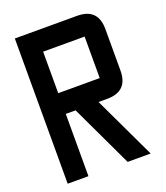

<svg xmlns="http://www.w3.org/2000/svg" viewBox="-156 -981 938 1087"><g transform="rotate(-20 312.5 -437.5)"><path d="M187.5 0H62.5V-875H437.5Q562.5 -875 562.5 -750V-500Q562.5 -375 437.5 -375H384.8L562.5 0H423.8L246.6 -375H187.5ZM187.5 -750V-500H437.5V-750Z"/></g></svg>

Font: Oldtimer
Style: Regular
Weight: 400
Designer: GGBotNet
Foundry: GGBotNet
Version: 1.00